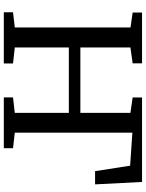

<svg xmlns="http://www.w3.org/2000/svg" viewBox="104 -888 783 1032"><g transform="rotate(90 496.0 -371.5)"><path d="M45.5 0V-49.5L127 -59V-681L47 -692.5V-743H320V-692.5L234.5 -680.5V-411.5H586V-680.5L503.5 -692.5V-743H957.5L970.5 -490.5H899.5L870 -679L692.5 -691V-59L776 -49.5V0H503V-49.5L586 -59V-349.5H234.5V-59L320.5 -49.5V0Z"/></g></svg>

Font: Merriweather
Style: Regular
Weight: 400
Designer: Eben Sorkin
Foundry: Eben Sorkin
Version: Version 2.100; ttfautohint (v1.7.19-72a1) -l 8 -r 50 -G 200 